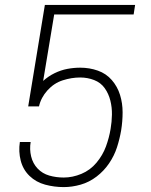

<svg xmlns="http://www.w3.org/2000/svg" viewBox="-20 -755 616 783"><path d="M240 8Q274 8 309 -2Q344 -12 374 -35Q404 -58 425 -89Q446 -120 457 -154Q468 -188 474 -223Q480 -260 480 -297Q480 -334 469.5 -368Q459 -402 436 -428.5Q413 -455 379 -467Q345 -479 307 -479Q281 -479 254.5 -474Q228 -469 202.5 -456.5Q177 -444 156 -425L201 -696H525L531 -735H163L95 -321H139Q147 -357 173.5 -386.5Q200 -416 236 -427.5Q272 -439 307 -439Q337 -439 364 -428.5Q391 -418 407 -395.5Q423 -373 430 -345Q437 -317 436.5 -287.5Q436 -258 431 -229Q425 -193 412 -157.5Q399 -122 373.5 -91.5Q348 -61 312 -46Q276 -31 240 -31Q209 -31 181 -39Q153 -47 133.5 -67.5Q114 -88 107 -117Q100 -146 105 -176H61Q55 -137 64.5 -100Q74 -63 100.5 -37.5Q127 -12 164 -2Q201 8 240 8Z"/></svg>

Font: Iosevka Sparkle Extralight
Style: Italic
Weight: 200
Italic angle: -9°
Designer: Belleve Invis
Foundry: Belleve Invis
Version: Version 4.5.0; ttfautohint (v1.8.3)